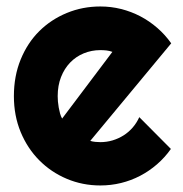

<svg xmlns="http://www.w3.org/2000/svg" viewBox="-20 -563 565 593"><path d="M258.8 -127.9Q266.6 -125.5 274.4 -124.8Q282.2 -124 290 -124Q309.6 -124 327.6 -129.4Q345.7 -134.8 361.6 -144.8Q377.4 -154.8 389.9 -169.2Q402.3 -183.6 410.2 -201.2L507.8 -103Q489.3 -76.7 465.1 -55.7Q440.9 -34.7 412.8 -20Q384.8 -5.4 353.8 2.2Q322.8 9.8 290 9.8Q234.9 9.8 186.3 -10.7Q137.7 -31.2 101.3 -67.9Q64.9 -104.5 43.9 -155Q22.9 -205.6 22.9 -266.1Q22.9 -328.1 43.9 -379.4Q64.9 -430.7 101.3 -466.8Q137.7 -502.9 186.3 -522.9Q234.9 -543 290 -543Q322.8 -543 354 -535.2Q385.3 -527.3 413.3 -512.7Q441.4 -498 465.8 -476.8Q490.2 -455.6 508.8 -429.2ZM327.1 -402.8Q317.9 -406.2 308.8 -407.2Q299.8 -408.2 290 -408.2Q262.7 -408.2 238.5 -398.2Q214.4 -388.2 196.5 -369.6Q178.7 -351.1 168.5 -325Q158.2 -298.8 158.2 -266.1Q158.2 -258.8 158.9 -249.5Q159.7 -240.2 161.4 -230.7Q163.1 -221.2 165.5 -212.4Q168 -203.6 171.9 -196.8Z"/></svg>

Font: Righteous
Style: Regular
Weight: 400
Version: Version 1.000